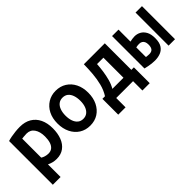

<svg xmlns="http://www.w3.org/2000/svg" viewBox="44 -1252 2152 2152"><g transform="rotate(-45 1120.0 -176.5)"><path d="M74 185V-508Q97 -516 129.5 -522Q162 -528 198.5 -532Q235 -536 271 -536Q351 -536 407 -502.5Q463 -469 492.5 -407.5Q522 -346 522 -262Q522 -182 498 -120Q474 -58 426.5 -23Q379 12 310 12Q279 12 251 5Q223 -2 197 -15V185ZM287 -96Q324 -96 348 -116Q372 -136 383.5 -172.5Q395 -209 395 -259Q395 -336 363 -382.5Q331 -429 271 -429Q248 -429 228.5 -426.5Q209 -424 197 -423V-122Q212 -111 237 -103.5Q262 -96 287 -96Z M840 14Q768 14 713 -21Q658 -56 627 -118.5Q596 -181 596 -263Q596 -346 627.5 -407.5Q659 -469 714.5 -503.5Q770 -538 840 -538Q913 -538 968 -503.5Q1023 -469 1054 -407.5Q1085 -346 1085 -263Q1085 -181 1054 -118.5Q1023 -56 968.5 -21Q914 14 840 14ZM839 -95Q877 -95 903.5 -116Q930 -137 944 -174.5Q958 -212 958 -262Q958 -312 944.5 -350Q931 -388 905 -408.5Q879 -429 840 -429Q803 -429 776.5 -408.5Q750 -388 736 -350Q722 -312 722 -262Q722 -212 735.5 -174.5Q749 -137 775 -116Q801 -95 839 -95Z M1148 148V-103H1189Q1226 -161 1244 -231.5Q1262 -302 1268 -377.5Q1274 -453 1275 -524H1607V-103H1647V148H1531V0H1264V148ZM1306 -103H1482V-421H1381Q1378 -371 1370 -314Q1362 -257 1347 -202Q1332 -147 1306 -103Z M1869 11Q1842 11 1817.5 8Q1793 5 1770 0.5Q1747 -4 1722 -10V-524H1824V-334Q1843 -338 1861 -341Q1879 -344 1898 -344Q1937 -344 1971 -325.5Q2005 -307 2026.5 -268Q2048 -229 2048 -165Q2048 -96 2023 -58Q1998 -20 1957.5 -4.5Q1917 11 1869 11ZM1873 -85Q1911 -85 1927.5 -105.5Q1944 -126 1944 -168Q1944 -194 1936 -211.5Q1928 -229 1912.5 -238.5Q1897 -248 1874 -248Q1861 -248 1848.5 -246.5Q1836 -245 1824 -242V-89Q1836 -88 1848.5 -86.5Q1861 -85 1873 -85ZM2094 0V-524H2196V0Z"/></g></svg>

Font: Ubuntu Sans Mono SemiBold
Style: Regular
Weight: 600
Monospace: yes
Designer: Dalton Maag Ltd
Foundry: Dalton Maag Ltd
Version: Version 1.006